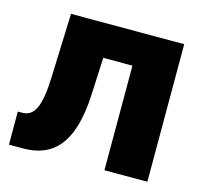

<svg xmlns="http://www.w3.org/2000/svg" viewBox="-85 -641 785 736"><g transform="rotate(15 308.0 -273.0)"><path d="M9.8 0H65.9C180.2 0 257.3 -66.4 266.1 -268.6L272.9 -415H388.7V0H559.1V-545.9H109.9L100.6 -291C96.7 -172.4 73.7 -131.3 26.4 -131.3H9.8Z"/></g></svg>

Font: Inter ExtraBold
Style: Regular
Weight: 800
Designer: Rasmus Andersson
Foundry: rsms
Version: Version 4.001;git-9221beed3